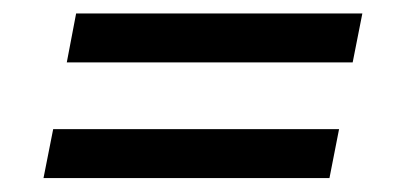

<svg xmlns="http://www.w3.org/2000/svg" viewBox="-20 -407 590 282"><path d="M498 -315.4H78.1L91.8 -387.2H512.2ZM463.9 -145.5H43.9L58.1 -217.3H478Z"/></svg>

Font: Code New Roman
Style: Italic
Weight: 400
Italic angle: -11°
Monospace: yes
Designer: Sam Radian
Foundry: Code New Roman
Version: Version 1.508 October 19, 2014